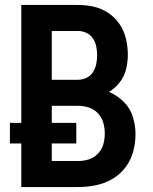

<svg xmlns="http://www.w3.org/2000/svg" viewBox="-20 -755 616 775"><path d="M66 0H295Q330 0 365.5 -7Q401 -14 432.5 -32Q464 -50 486 -79Q508 -108 517.5 -143Q527 -178 527 -214Q527 -249 516 -284Q505 -319 479 -344.5Q453 -370 420 -384Q445 -399 463.5 -423Q482 -447 489 -476Q496 -505 496 -534Q496 -566 488.5 -598Q481 -630 463 -657Q445 -684 417.5 -702.5Q390 -721 358.5 -728Q327 -735 295 -735H66V-259H20V-176H66ZM189 -433V-630H295Q312 -630 328.5 -622.5Q345 -615 355 -600Q365 -585 368.5 -567.5Q372 -550 372 -532Q372 -514 368.5 -496.5Q365 -479 355 -463.5Q345 -448 328.5 -440.5Q312 -433 295 -433ZM295 -105H189V-176H288V-259H189V-328H295Q317 -328 338.5 -321Q360 -314 375.5 -297.5Q391 -281 397 -259.5Q403 -238 403 -216Q403 -194 397 -172.5Q391 -151 375 -134.5Q359 -118 338 -111.5Q317 -105 295 -105Z"/></svg>

Font: Iosevka Sparkle
Style: Bold
Weight: 700
Designer: Belleve Invis
Foundry: Belleve Invis
Version: Version 4.5.0; ttfautohint (v1.8.3)